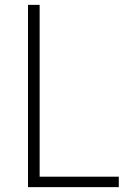

<svg xmlns="http://www.w3.org/2000/svg" viewBox="-20 -770 531 790"><path d="M468.8 0H95.2V-750H143.1V-43H468.8Z"/></svg>

Font: Spartan MB Light
Style: Regular
Weight: 300
Designer: Matt Bailey, Mirko Velimirovic
Foundry: Matt Bailey
Version: Version 1.005